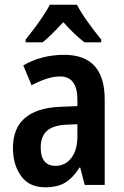

<svg xmlns="http://www.w3.org/2000/svg" viewBox="-20 -786 528 816"><path d="M253 -553Q425 -553 425 -363V0H340L321 -74H318Q291 -31 258 -10.5Q225 10 172 10Q104 10 69.5 -38Q35 -86 35 -157Q35 -241 86 -284.5Q137 -328 235 -332L309 -335V-361Q309 -461 236 -461Q207 -461 177 -451Q147 -441 114 -424L79 -508Q116 -530 160 -541.5Q204 -553 253 -553ZM261 -256Q204 -253 178.5 -229Q153 -205 153 -160Q153 -119 169.5 -100Q186 -81 216 -81Q257 -81 283 -114.5Q309 -148 309 -208V-258ZM307 -766Q324 -733 353.5 -692Q383 -651 410 -618V-606H339Q295 -640 249 -692Q225 -666 202.5 -643.5Q180 -621 161 -606H89V-618Q106 -639 126 -665.5Q146 -692 163.5 -718.5Q181 -745 192 -766Z"/></svg>

Font: Noto Sans Devanagari Condensed SemiBold
Style: Regular
Weight: 600
Width: 3
Designer: Jelle Bosma - Monotype Design Team
Foundry: Monotype Imaging Inc.
Version: Version 2.004; ttfautohint (v1.8.4.7-5d5b)